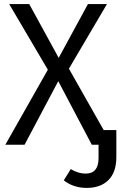

<svg xmlns="http://www.w3.org/2000/svg" viewBox="-20 -708 593 939"><path d="M487 -72H549V60Q549 134 510.5 172.5Q472 211 404 211Q339 211 292 174L326 119Q363 141 399 141Q462 141 462 65V0H429L265 -311L100 0H6L214 -367L25 -688H123L267 -425L410 -688H503L317 -372Z"/></svg>

Font: FiraGO Book
Style: Regular
Weight: 350
Designer: bBox Type
Foundry: bBox Type GmbH
Version: Version 1.001;PS 001.001;hotconv 1.0.88;makeotf.lib2.5.64775